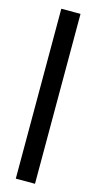

<svg xmlns="http://www.w3.org/2000/svg" viewBox="-112 -731 376 763"><g transform="rotate(15 75.5 -349.5)"><path d="M40 -699H119V0H40Z"/></g></svg>

Font: Moniqa SemBd Narrow Heading
Style: Regular
Weight: 600
Width: 4
Designer: Rajesh Rajput
Foundry: Rajesh Rajput
Version: Version 1.000